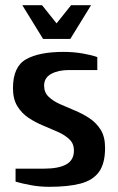

<svg xmlns="http://www.w3.org/2000/svg" viewBox="-20 -710 455 740"><path d="M170 10Q133 10 98 3.5Q63 -3 40 -10V-60H150Q206 -60 235.5 -76.5Q265 -93 265 -130Q265 -156 248 -172.5Q231 -189 204.5 -201Q178 -213 147.5 -225.5Q117 -238 90.5 -255.5Q64 -273 47 -300.5Q30 -328 30 -370Q30 -453 80.5 -481.5Q131 -510 225 -510Q263 -510 298 -504Q333 -498 355 -490V-440H245Q204 -440 177 -425Q150 -410 150 -380Q150 -354 167 -337.5Q184 -321 210.5 -309Q237 -297 267.5 -284.5Q298 -272 324.5 -254.5Q351 -237 368 -210Q385 -183 385 -140Q385 -80 361.5 -47.5Q338 -15 290.5 -2.5Q243 10 170 10ZM146 -560 66 -690H142L198 -620L254 -690H331L251 -560Z"/></svg>

Font: Cuprum
Style: Regular
Weight: 400
Designer: Jovanny Lemonad
Foundry: Jovanny Lemonad
Version: Version 3.000